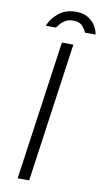

<svg xmlns="http://www.w3.org/2000/svg" viewBox="-98 -936 529 982"><g transform="rotate(10 166.5 -445.5)"><path d="M68 0 170.5 -723H230L128 0ZM215.2 -891Q160.2 -891 124.2 -860.8Q88.2 -830.5 74.3 -793.5H127.3Q133.2 -802 143.3 -814Q153.4 -826 169.4 -835Q185.5 -844 209 -844Q241 -844 256.4 -826.8Q271.8 -809.5 278.8 -793.5H332.8Q330 -815.5 316.3 -838Q302.6 -860.5 277.6 -875.8Q252.7 -891 215.2 -891Z"/></g></svg>

Font: Public Sans ExtraLight
Style: Italic
Weight: 200
Italic angle: -8°
Designer: The Public Sans project authors (U.S. Web Design System). Libre Franklin designed by Pablo Impallari and Rodrigo Fuenzal
Version: Version 1.007; ttfautohint (v1.8.1) -l 8 -r 50 -G 200 -x 14 